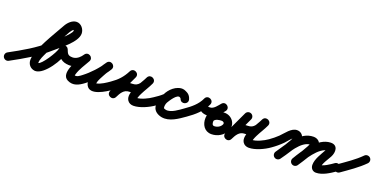

<svg xmlns="http://www.w3.org/2000/svg" viewBox="-59 -1278 4049 2031"><g transform="rotate(20 1966.0 -262.0)"><path d="M-38.5 30.5C-26.6 52.3 0.7 60.4 22.5 48.5C167 -30.1 305.3 -107.6 429 -218.5C492.4 -275.2 649.1 -388.3 649.1 -484.4C649.1 -533.4 610.2 -584.2 558.9 -584.2C508.5 -584.2 464.3 -537.7 442.2 -496.1C442.2 -496.1 442.3 -496.2 442.4 -496.3C442.5 -496.5 442.5 -496.6 442.5 -496.6C379.4 -381.5 233.7 -155.4 233.7 -39.9C233.7 8.4 264.2 46.8 312.8 53.6C315.9 54 319 54.2 322.1 54.2C423.9 54.2 555.8 -157 568.5 -245.6C568.5 -245.6 568.6 -246.2 568.7 -246.7C568.7 -247.3 568.8 -247.9 568.8 -247.9C569.1 -251.6 569.5 -255.3 569.8 -258.9C571.9 -281.7 545.9 -289 521.6 -285.4C497.3 -281.7 474.7 -267.1 483.4 -245.9C514.5 -170 550 -126.4 640.6 -126C665.4 -125.9 685.7 -146 685.8 -170.8C685.9 -195.7 665.8 -215.9 641 -216C588.5 -216.2 583.4 -239.2 566.6 -280.1C557.9 -301.2 537.4 -309.4 518.4 -306.5C499.5 -303.7 482.3 -289.8 480.2 -267.1C479.9 -263.4 479.5 -259.7 479.2 -256.1C479.2 -256.1 479.3 -256.7 479.3 -257.3C479.4 -257.8 479.5 -258.4 479.5 -258.4C472.4 -209.8 360.2 -35.8 322.1 -35.8C321.8 -35.8 322.7 -35.8 322.9 -35.8C323.5 -35.8 324 -35.7 324.5 -35.7C324.8 -35.6 325.5 -35.5 325.2 -35.6C324.2 -35.7 323.7 -37.4 323.7 -39.9C323.7 -78.3 350.1 -128.1 365.9 -162C412.5 -261.8 468.6 -356.9 521.5 -453.4C521.5 -453.4 521.5 -453.5 521.6 -453.7C521.7 -453.8 521.8 -453.9 521.8 -453.9C527.2 -464.3 550 -494.2 558.9 -494.2C560.9 -494.2 552.3 -497.6 553.5 -496.1C556.1 -492.9 559.1 -488.4 559.1 -484.4C559.1 -445.2 396.7 -310.4 369 -285.5C250.6 -179.4 117.7 -105.8 -20.5 -30.5C-42.3 -18.6 -50.4 8.7 -38.5 30.5Z M586 -171.9C585.5 -147 605.3 -126.5 630.1 -126C645.4 -125.7 660.2 -125.9 675.3 -128.8C739.3 -140.8 788.9 -182.7 824.4 -236C840.4 -260 828.2 -284.3 808.5 -296.3C788.8 -308.3 761.7 -308 747.7 -282.9C708.4 -212.3 576 -21.7 681.6 32.1C750 66.9 809.4 34.3 864.2 -7.1C939.9 -64.4 1026.7 -156.7 1075.5 -237.8C1090.5 -262.6 1079.9 -286.8 1061.5 -298.7C1043 -310.7 1016.6 -310.5 1000.1 -286.7C985.4 -265.6 969.7 -244.7 956.9 -222.3C956.9 -222.3 956.7 -222 956.5 -221.6C956.3 -221.3 956.2 -220.9 956.2 -220.9C923 -157.7 859.7 -63.5 895.9 7.5C895.9 7.5 895.9 7.5 895.9 7.5C895.9 7.5 895.9 7.5 895.9 7.5C946.1 105.5 1106.8 -0.9 1162.8 -40.1C1183.2 -54.4 1188.1 -82.5 1173.9 -102.8C1159.6 -123.2 1131.5 -128.1 1111.2 -113.9C1072.6 -86.9 1025.8 -55.3 979.4 -44.3C977.3 -43.9 975.3 -43.4 973.2 -43C970.6 -42.6 963 -43.6 965.4 -42.5C969.9 -40.4 978.7 -28.3 976.1 -33.5C976.1 -33.5 976.1 -33.5 976.1 -33.5C976.1 -33.5 976.1 -33.5 976.1 -33.5C963.3 -58.4 1019.8 -148.6 1035.8 -179.1C1035.8 -179.1 1035.7 -178.7 1035.5 -178.4C1035.3 -178 1035.1 -177.7 1035.1 -177.7C1046.5 -197.7 1060.8 -216.4 1073.9 -235.3C1090.5 -259.1 1079.1 -283.8 1059.9 -296.3C1040.6 -308.8 1013.4 -309.1 998.5 -284.2C955.5 -212.9 876.4 -129.3 809.8 -78.9C786.4 -61.2 753.5 -32.2 722.4 -48.1C723.7 -47.2 724.9 -46.4 726.1 -45.5C728.9 -42.9 729.5 -41.6 731 -38.4C731.9 -36.3 731.1 -41.3 731.5 -44.3C732.2 -49.4 733.4 -54.2 734.8 -59.2C753.4 -122.9 794.1 -181.1 826.3 -239.1C840.3 -264.3 829.1 -288 810.4 -299.4C791.7 -310.8 765.5 -309.9 749.6 -286C727.7 -253.2 698.4 -224.7 658.7 -217.2C649.7 -215.5 640.9 -215.8 631.9 -216C607 -216.5 586.5 -196.7 586 -171.9Z M1162.7 -40.1C1244.5 -96.9 1298.2 -154.4 1344.1 -244C1357.5 -270.2 1343.5 -293.4 1323.1 -303.5C1302.7 -313.5 1275.7 -310.2 1263.2 -283.6C1222 -195.4 1180.7 -107.2 1139.4 -19.1C1126.9 7.8 1140.6 30.9 1160.7 40.5C1180.8 50.2 1207.4 46.6 1220.5 20C1244.5 -28.3 1271.3 -80 1333 -80C1450 -80 1485.2 -150.7 1534.7 -243.3C1548.4 -268.9 1534.2 -292.1 1513.6 -302.2C1493 -312.4 1466 -309.5 1454 -283.1C1419.1 -206.1 1305.4 -66.2 1354.9 10.9C1370.2 34.7 1395.5 45 1423 45C1494.8 45 1588.9 1.1 1647.1 -40.4C1667.4 -54.8 1672.1 -82.9 1657.6 -103.1C1643.2 -123.4 1615.1 -128.1 1594.9 -113.6C1552.6 -83.5 1475.3 -45 1423 -45C1419.9 -45 1430.5 -39.1 1433.2 -32.7C1434.2 -30.2 1434 -38.4 1434.1 -39C1435.1 -44.6 1436.6 -49.9 1438.4 -55.3C1443.6 -71.2 1450.7 -86.5 1458 -101.5C1482.1 -150.5 1513.4 -196.2 1536 -245.9C1548 -272.3 1534.6 -295.1 1514.9 -304.8C1495.2 -314.6 1469 -311.3 1455.3 -285.7C1423 -225.2 1408.4 -170 1333 -170C1232.7 -170 1180.1 -101.3 1139.9 -20C1126.7 6.6 1140.7 29.8 1161.1 39.7C1181.5 49.5 1208.4 45.9 1221 19.1C1262.2 -69.1 1303.5 -157.2 1344.8 -245.4C1357.2 -272.1 1343.8 -295.1 1323.8 -304.9C1303.8 -314.7 1277.4 -311.2 1263.9 -285C1224.7 -208.3 1181.2 -162.5 1111.3 -113.9C1090.9 -99.8 1085.9 -71.7 1100.1 -51.3C1114.2 -30.9 1142.3 -25.9 1162.7 -40.1Z M1645.6 -39.3C1680.6 -62.1 1747.1 -101.4 1764.1 -139.8C1775.8 -166.1 1815.6 -214.5 1848.5 -211.2C1848.6 -211.2 1846.7 -211.6 1844.7 -212C1842.8 -212.3 1840.8 -212.7 1840.9 -212.7C1853.4 -209.2 1863.5 -211 1867.8 -196.4C1876 -168.5 1902.3 -161.8 1924.1 -168.9C1945.9 -176 1963.2 -197 1953.3 -224.3C1948.4 -237.8 1942.2 -249.2 1932.4 -260.1C1932.4 -260.1 1932 -260.5 1931.6 -261C1931.2 -261.4 1930.8 -261.8 1930.8 -261.8C1924 -268.6 1917 -275.1 1909 -280.4C1909 -280.4 1909.3 -280.2 1909.7 -279.9C1910.1 -279.7 1910.5 -279.4 1910.5 -279.4C1809.1 -353.1 1713.3 -230.8 1668 -152.5C1668 -152.5 1667.9 -152.2 1667.7 -152C1667.6 -151.7 1667.4 -151.5 1667.4 -151.5C1647.3 -114.3 1639.2 -66.4 1648 -24.8C1657.8 22.4 1701.3 47.6 1745.4 56.2C1745.4 56.2 1745.6 56.2 1745.8 56.2C1745.9 56.3 1746.1 56.3 1746.1 56.3C1836.3 72.4 1923.1 8.8 1992.9 -40.2C2013.2 -54.5 2018.1 -82.5 2003.8 -102.9C1989.5 -123.2 1961.5 -128.1 1941.1 -113.8C1897 -82.8 1821.3 -21.7 1761.9 -32.3C1761.9 -32.3 1762.1 -32.3 1762.2 -32.2C1762.4 -32.2 1762.6 -32.2 1762.6 -32.2C1758.1 -33 1737 -38.9 1736 -43.2C1731.7 -64 1736.5 -90 1746.6 -108.5C1746.6 -108.5 1746.4 -108.3 1746.3 -108C1746.1 -107.8 1746 -107.5 1746 -107.5C1757.3 -127.2 1820.7 -233.4 1857.5 -206.6C1857.5 -206.6 1857.9 -206.3 1858.3 -206.1C1858.7 -205.8 1859 -205.6 1859 -205.6C1862 -203.6 1864.6 -200.7 1867.2 -198.2C1867.2 -198.2 1866.8 -198.6 1866.4 -199C1866 -199.5 1865.5 -199.9 1865.6 -199.9C1867.6 -197.6 1867.6 -196.8 1868.7 -193.7C1878.6 -166.4 1904 -159.4 1925 -166.2C1945.9 -173.1 1962.4 -193.7 1954.2 -221.6C1940 -270.1 1909.9 -286.8 1865.1 -299.3C1865 -299.4 1863.1 -299.7 1861.3 -300.1C1859.4 -300.4 1857.6 -300.8 1857.5 -300.8C1782.7 -308.3 1710.3 -240.3 1681.9 -176.2C1681 -174.4 1686.4 -183 1684.9 -181.6C1658.2 -156.5 1627.2 -134.7 1596.4 -114.7C1575.6 -101.1 1569.7 -73.2 1583.3 -52.4C1596.9 -31.6 1624.8 -25.7 1645.6 -39.3Z M1992.6 -40C2070.6 -94 2144.6 -157.6 2184.1 -246.2C2196.2 -273.2 2182.1 -296 2161.8 -305.4C2141.5 -314.7 2115 -310.5 2102.3 -283.8C2062.2 -199 2091.6 -126.3 2191.9 -126C2191.9 -126 2191.9 -126 2192 -126C2192.1 -126 2192.1 -126 2192.1 -126C2268.1 -126.2 2312.9 -182.7 2358.7 -234.7C2378.3 -256.9 2370.8 -282.9 2353.6 -297.7C2336.4 -312.5 2309.6 -316.1 2290.5 -293.4C2241.3 -234.7 2188 -177.3 2184.6 -95.8C2184.6 -95.8 2184.6 -95.8 2184.6 -95.8C2184.6 -95.8 2184.6 -95.8 2184.6 -95.8C2181.8 -23 2220.9 45 2301 45C2369.3 45 2435.4 6.7 2464.6 -56C2501 -134 2440.7 -216.2 2357.3 -216C2357.3 -216 2357.3 -216 2357.4 -216C2357.5 -216 2357.5 -216 2357.5 -216C2294.4 -216.2 2222 -193.5 2192.5 -132.6C2181.7 -110.3 2191 -83.4 2213.4 -72.5C2235.7 -61.7 2262.6 -71 2273.5 -93.4C2286.4 -120.1 2331.8 -126.1 2357.3 -126C2357.3 -126 2357.3 -126 2357.4 -126C2357.5 -126 2357.5 -126 2357.5 -126C2374.7 -126 2391.9 -113.1 2383 -94C2368.5 -63 2334.4 -45 2301 -45C2276 -45 2273.8 -72.5 2274.6 -92.2C2274.6 -92.2 2274.6 -92.2 2274.6 -92.2C2274.6 -92.2 2274.6 -92.2 2274.6 -92.2C2276.9 -149 2324.9 -194.3 2359.5 -235.6C2378.5 -258.2 2371.3 -284 2354.4 -298.6C2337.4 -313.1 2310.9 -316.5 2291.3 -294.3C2266.5 -266.2 2233.1 -216.1 2191.9 -216C2191.9 -216 2191.9 -216 2192 -216C2192.1 -216 2192.1 -216 2192.1 -216C2161.4 -216.1 2167.6 -211.3 2183.7 -245.2C2196.4 -272 2182 -294.9 2161.4 -304.4C2140.8 -313.9 2114 -309.9 2101.9 -282.8C2069.5 -210.1 2005.3 -158.2 1941.4 -114C1921 -99.9 1915.9 -71.8 1930 -51.4C1944.1 -31 1972.2 -25.9 1992.6 -40Z M2562.1 -283.3C2521.5 -195 2480 -107.1 2438.5 -19.2C2425.8 7.7 2439.5 30.8 2459.6 40.5C2479.7 50.2 2506.3 46.6 2519.5 20C2543.5 -28.3 2570.3 -80 2632 -80C2749 -80 2784.2 -150.7 2833.7 -243.3C2847.4 -268.9 2833.2 -292.1 2812.6 -302.2C2792 -312.4 2765 -309.5 2753 -283.1C2718.1 -206.1 2604.4 -66.2 2653.9 10.9C2669.2 34.7 2694.5 45 2722 45C2793.8 45 2887.9 1.1 2946.1 -40.4C2966.4 -54.8 2971.1 -82.9 2956.6 -103.1C2942.2 -123.4 2914.1 -128.1 2893.9 -113.6C2851.6 -83.5 2774.3 -45 2722 -45C2718.9 -45 2729.5 -39.1 2732.2 -32.7C2733.2 -30.2 2733 -38.4 2733.1 -39C2734.1 -44.6 2735.6 -49.9 2737.4 -55.3C2742.6 -71.2 2749.7 -86.5 2757 -101.5C2781.1 -150.5 2812.4 -196.2 2835 -245.9C2847 -272.3 2833.6 -295.1 2813.9 -304.8C2794.2 -314.6 2768 -311.3 2754.3 -285.7C2722 -225.2 2707.4 -170 2632 -170C2531.7 -170 2479.1 -101.3 2438.9 -20C2425.7 6.7 2439.6 29.9 2460 39.8C2480.4 49.6 2507.2 46.1 2519.9 19.2C2561.5 -68.9 2603.1 -157.1 2643.9 -245.7C2654.3 -268.2 2644.4 -295 2621.8 -305.4C2599.3 -315.8 2572.5 -305.9 2562.1 -283.3Z M2945.7 -40.1C2986.4 -68.4 3024.4 -100.1 3059.4 -135.2C3081.6 -157.4 3110.9 -200.8 3138.8 -214.8C3139.7 -215.2 3140.6 -215.6 3141.6 -215.6C3143.2 -215.6 3138.3 -216.4 3136.8 -217.2C3132.7 -219.5 3129.2 -227.9 3129.2 -224C3129.2 -191.8 3029.8 -50.6 3004.1 -13.7C2989.9 6.7 2994.9 34.7 3015.3 48.9C3035.7 63.1 3063.7 58.1 3077.9 37.7C3117.6 -19.2 3219.2 -156.2 3219.2 -224C3219.2 -269.5 3188.6 -305.6 3141.6 -305.6C3075.3 -305.6 3026.9 -228.4 2983.6 -186.9C2955.8 -160.2 2925.9 -135.9 2894.3 -113.9C2873.9 -99.7 2868.9 -71.7 2883.1 -51.3C2897.3 -30.9 2925.3 -25.9 2945.7 -40.1ZM3077.9 37.7C3134.4 -43.4 3220.4 -209.6 3329.1 -209.6C3334 -209.6 3324.1 -214 3321.9 -219.8C3321.3 -221.5 3320.8 -226.9 3320.8 -225.1C3320.8 -197.6 3224.3 -50.4 3198.3 -10.6C3184.7 10.2 3190.6 38.1 3211.4 51.7C3232.2 65.3 3260.1 59.4 3273.7 38.6C3311.1 -18.7 3410.8 -161.1 3410.8 -225.1C3410.8 -271.3 3372.6 -299.6 3329.1 -299.6C3175 -299.6 3081.5 -124.8 3004.1 -13.7C2989.9 6.7 2994.9 34.7 3015.3 48.9C3035.7 63.1 3063.7 58.1 3077.9 37.7ZM3274.3 37.6C3319.2 -37.8 3419.8 -209.3 3521.6 -212.9C3524.6 -213 3518.8 -208.8 3509.2 -222.4C3498.4 -237.7 3509.6 -235.5 3495.5 -209.3C3464.4 -151.3 3416.9 -83.2 3416.9 -16.1C3416.9 20.2 3441 50 3479 50C3553 50 3626.9 0.4 3685.5 -39.9C3706 -54 3711.2 -82 3697.1 -102.5C3683 -123 3655 -128.2 3634.5 -114.1C3593.8 -86.1 3531.2 -40 3479 -40C3479.5 -40 3479.9 -40 3480.4 -39.9C3492.3 -39 3504.4 -29.2 3506.7 -17.3C3506.8 -16.7 3506.9 -15.9 3506.9 -16.1C3506.9 -63.4 3551.9 -123.9 3574.9 -166.7C3605.6 -224 3604.1 -305.9 3518.4 -302.9C3373.9 -297.7 3262.4 -118.3 3197 -8.5C3184.3 12.8 3191.2 40.5 3212.6 53.2C3233.9 65.9 3261.6 58.9 3274.3 37.6Z M3653.3 -49.6C3667.7 -29.3 3695.8 -24.6 3716.1 -39C3800.4 -98.9 3890.3 -158.5 3963.1 -232.4C3980.5 -250.2 3980.3 -278.7 3962.6 -296.1C3944.8 -313.5 3916.3 -313.3 3898.9 -295.6C3830 -225.5 3743.9 -169.2 3663.9 -112.3C3643.7 -97.9 3638.9 -69.9 3653.3 -49.6Z"/></g></svg>

Font: FRB American Cursive Guidelines Arrows Black
Style: Bold Italic
Weight: 900
Italic angle: -25°
Version: Version 2.0;Modular Font Editor K font №1